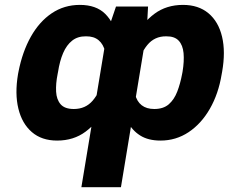

<svg xmlns="http://www.w3.org/2000/svg" viewBox="-20 -573 995 796"><path d="M317.4 203.1 422.9 -434.1 460.9 -545.9H593.8L588.4 -444.3L481.4 203.1ZM54.7 -265.6 56.6 -275.4Q72.8 -358.4 107.9 -420.9Q143.1 -483.4 194.6 -518.1Q246.1 -552.7 311 -552.7Q378.4 -552.7 415.8 -515.9Q453.1 -479 467 -415.5Q481 -352.1 477.5 -271.5L476.1 -262.7Q453.6 -188 418.9 -126Q384.3 -64 334.7 -27.1Q285.2 9.8 216.8 9.8Q152.8 9.8 112.1 -25.4Q71.3 -60.5 56.2 -122.6Q41 -184.6 54.7 -265.6ZM220.7 -275.4 218.8 -265.6Q210.9 -226.1 212.6 -193.1Q214.4 -160.2 231.4 -140.6Q248.5 -121.1 286.1 -121.1Q334.5 -121.1 364.3 -155.8Q394 -190.4 410.2 -251L416 -284.7Q422.9 -328.1 415.8 -358.9Q408.7 -389.6 388.9 -406.2Q369.1 -422.9 336.4 -422.4Q302.2 -422.9 279.1 -404.5Q255.9 -386.2 241.7 -353Q227.5 -319.8 220.7 -275.4ZM900.9 -275.4 898.9 -264.6Q885.7 -184.1 850.1 -122.1Q814.5 -60.1 762 -25.1Q709.5 9.8 645.5 9.8Q594.2 9.8 560.8 -11.5Q527.3 -32.7 508.3 -70.1Q489.3 -107.4 481.9 -156.7Q474.6 -206.1 476.6 -262.7L478.5 -271.5Q502 -351.6 536.4 -415.3Q570.8 -479 620.4 -515.9Q669.9 -552.7 738.8 -552.7Q802.7 -552.7 844.2 -518.1Q885.7 -483.4 900.6 -420.9Q915.5 -358.4 900.9 -275.4ZM734.9 -265.6 736.8 -275.4Q744.1 -319.8 741 -353Q737.8 -386.2 720.7 -404.5Q703.6 -422.9 668.9 -422.4Q620.6 -422.9 590.6 -386.2Q560.5 -349.6 544.9 -284.7L539.1 -251Q533.2 -210.9 540.3 -181.6Q547.4 -152.3 567.4 -136.7Q587.4 -121.1 619.6 -121.1Q657.2 -121.1 679.7 -140.6Q702.1 -160.2 714.8 -193.1Q727.5 -226.1 734.9 -265.6Z"/></svg>

Font: Inter 24pt ExtraBold
Style: Italic
Weight: 800
Italic angle: -9.3988°
Designer: Rasmus Andersson
Foundry: rsms
Version: Version 4.001;git-66647c0bb